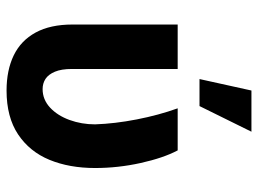

<svg xmlns="http://www.w3.org/2000/svg" viewBox="-124 -680 813 606"><g transform="rotate(90 283.0 -376.5)"><path d="M197.2 -530.3V-196.4Q197.2 -163.4 205.8 -142.9Q214.4 -122.4 228.4 -113.2Q242.5 -104 260.7 -104Q293.7 -104 319.1 -127.5Q344.4 -151.1 358.2 -189.1Q372 -227.1 372 -269.5Q369.9 -331.8 356.4 -401.2Q342.9 -470.5 321.4 -530.3H454.2Q478.2 -484.8 494 -413.3Q509.8 -341.9 509.8 -269.5Q509.8 -188.4 484 -125.7Q458.2 -63 403.7 -26.6Q349.1 9.8 265.3 9.8Q201.2 9.8 154.3 -12.8Q107.5 -35.5 82.2 -81.9Q56.9 -128.3 56.9 -198.3V-530.3ZM265.2 -763.1H395.2L314.3 -599.2H229Z"/></g></svg>

Font: Pretendard GOV Variable
Style: Regular
Weight: 400
Designer: Base glyphs from Inter by Rasmus Andersson; Hangul glyphs from Noto Sans CJK(Source Han Sans) by Jang Soo-young and Kang
Foundry: Kil Hyung-jin
Version: Version 1.307;Glyphs 3.2 (3192)